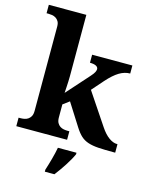

<svg xmlns="http://www.w3.org/2000/svg" viewBox="-141 -850 917 1161"><g transform="rotate(15 318.0 -269.5)"><path d="M636.2 0H622.1Q567.4 0 530.3 -2.4Q493.2 -4.9 466.3 -13.7Q439.5 -22.5 419.9 -40.3Q400.4 -58.1 380.9 -88.9L292 -229L252 -199.2V-118.2Q252 -96.7 259 -84Q266.1 -71.3 276.6 -64.5Q287.1 -57.6 299.8 -55.4Q312.5 -53.2 323.2 -53.2H335V0H17.1V-53.2H28.8Q40 -53.2 52.5 -55.4Q64.9 -57.6 75.4 -64.5Q85.9 -71.3 93 -84Q100.1 -96.7 100.1 -118.2V-646Q100.1 -666 93 -678Q85.9 -689.9 75.2 -696.5Q64.5 -703.1 52 -705.1Q39.6 -707 28.8 -707H17.1V-759.8H252V-374Q252 -360.4 251.2 -342.5Q250.5 -324.7 249.5 -308.6Q248 -289.6 247.1 -270L373 -411.1Q389.6 -429.7 394.8 -440.7Q399.9 -451.7 399.9 -459Q399.9 -471.7 386.5 -478.8Q373 -485.8 348.1 -485.8V-536.1H600.1V-485.8Q565.4 -485.8 532 -465.6Q498.5 -445.3 459 -400.9L396 -329.1L528.8 -130.9Q555.2 -91.3 582 -72.3Q608.9 -53.2 632.8 -53.2H636.2ZM254.9 208Q259.8 192.9 265.4 174.3Q271 155.8 276.4 136Q281.7 116.2 286.4 96.9Q291 77.6 293.9 61H410.2V70.8Q403.3 86.4 392.3 106Q381.3 125.5 368.2 145.8Q355 166 341.3 185.5Q327.6 205.1 314.9 221.2H254.9Z"/></g></svg>

Font: Droid Serif
Style: Bold
Weight: 700
Designer: Monotype Design team
Foundry: Monotype Imaging Inc.
Version: Version 1.03